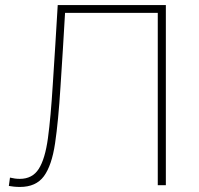

<svg xmlns="http://www.w3.org/2000/svg" viewBox="-20 -733 786 760"><path d="M59 7Q47 7 35 5.8Q23 4.5 15 3L19.5 -30Q39.5 -25 58.5 -25Q108 -25 133.2 -64.2Q158.5 -103.5 169.8 -186.5Q181 -269.5 189 -399.5Q194 -478.5 199 -556Q203.5 -633.5 208.5 -713H636.5V0H604.5V-682H237.5Q233 -611 229 -539Q224.5 -467 219.5 -390.5Q211 -253.5 198 -165.8Q185 -78 153.8 -35.5Q122.5 7 59 7Z"/></svg>

Font: Heraclito Thin
Style: Regular
Weight: 100
Designer: Kostas Bartsokas (font) & Cristiano Sobral (main changes)
Foundry: Kostas Bartsokas (font) & Cristiano Sobral (main changes)
Version: Version 1.00;July 8, 2020;FontCreator 13.0.0.2655 64-bit